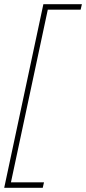

<svg xmlns="http://www.w3.org/2000/svg" viewBox="-32 -734 409 912"><path d="M-12 158 174 -714H357L351 -688H195L20 132H177L171 158Z"/></svg>

Font: Noto Sans SemiCondensed Thin
Style: Italic
Weight: 100
Width: 4
Italic angle: -12°
Designer: Monotype Design Team
Foundry: Monotype Imaging Inc.
Version: Version 2.013; ttfautohint (v1.8.4.7-5d5b)